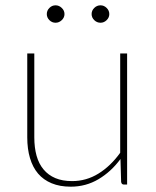

<svg xmlns="http://www.w3.org/2000/svg" viewBox="-20 -694 585 722"><path d="M458 -493V0H446Q437 0 435.5 -10L433 -96Q398 -48.5 350.5 -20.2Q303 8 246 8Q205 8 174.2 -4.8Q143.5 -17.5 123.2 -41.2Q103 -65 92.8 -99.5Q82.5 -134 82.5 -177.5V-493H109V-177.5Q109 -139 117.5 -108.5Q126 -78 143.8 -56.8Q161.5 -35.5 188.2 -24.2Q215 -13 251 -13Q304.5 -13 350.2 -41.2Q396 -69.5 432 -119.5V-493ZM222.5 -641Q222.5 -628 212.2 -618.2Q202 -608.5 189 -608.5Q175.5 -608.5 165.8 -618.2Q156 -628 156 -641Q156 -654.5 165.8 -664.2Q175.5 -674 189 -674Q202 -674 212.2 -664.2Q222.5 -654.5 222.5 -641ZM391 -641Q391 -628 381 -618.2Q371 -608.5 358 -608.5Q344.5 -608.5 334.5 -618.2Q324.5 -628 324.5 -641Q324.5 -654.5 334.5 -664.2Q344.5 -674 358 -674Q371 -674 381 -664.2Q391 -654.5 391 -641Z"/></svg>

Font: Lato ExtraLight
Style: Regular
Weight: 275
Designer: Lukasz Dziedzic with Adam Twardoch and Botio Nikoltchev
Foundry: tyPoland Lukasz Dziedzic
Version: Version 2.015; 2015-08-06; http://www.latofonts.com/